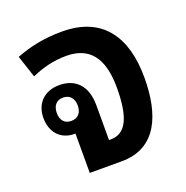

<svg xmlns="http://www.w3.org/2000/svg" viewBox="-107 -667 742 766"><g transform="rotate(-20 264.0 -284.0)"><path d="M147 0H283C433 0 482 -129 482 -283C482 -455 408 -568 235 -568C157 -568 96 -554 39 -532L70 -438C116 -458 162 -471 218 -471C316 -471 365 -410 365 -283C365 -161 338 -97 272 -97H264V-245C264 -329 219 -371 152 -371C87 -371 48 -329 48 -269C48 -209 84 -167 143 -167H147ZM149 -220C121 -220 105 -239 105 -269C105 -300 121 -319 149 -319C177 -319 194 -300 194 -269C194 -238 177 -220 149 -220Z"/></g></svg>

Font: Noto Sans Thai Looped SemiCondensed SemiBold
Style: Regular
Weight: 600
Width: 4
Designer: Sasikarn Vongin, Ben Mitchell
Foundry: The Fontpad Ltd
Version: Version 1.001